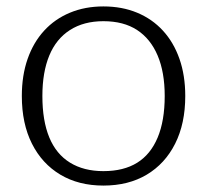

<svg xmlns="http://www.w3.org/2000/svg" viewBox="-20 -567 645 598"><path d="M557 -268Q557 -182 525.5 -119.5Q494 -57 437 -23Q380 11 302 11Q225 11 168 -23Q111 -57 79.5 -119.5Q48 -182 48 -268Q48 -332 66 -383.5Q84 -435 117.5 -471.5Q151 -508 198 -527.5Q245 -547 302 -547Q360 -547 407 -527.5Q454 -508 487.5 -471.5Q521 -435 539 -383.5Q557 -332 557 -268ZM112 -268Q112 -191 133.5 -139Q155 -87 198 -60.5Q241 -34 302 -34Q365 -34 407 -60Q449 -86 471 -138.5Q493 -191 493 -268Q493 -342 471 -394Q449 -446 407 -473.5Q365 -501 302 -501Q241 -501 198 -473.5Q155 -446 133.5 -394Q112 -342 112 -268Z"/></svg>

Font: Roboto Serif ExtraLight
Style: Regular
Weight: 250
Version: Version 1.007